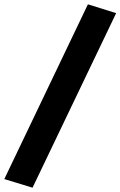

<svg xmlns="http://www.w3.org/2000/svg" viewBox="-86 -790 559 891"><path d="M65 81 -66 41 322 -770 453 -729Z"/></svg>

Font: Nunito Sans 7pt Black
Style: Italic
Weight: 900
Italic angle: -9°
Version: Version 3.101;gftools[0.9.27]